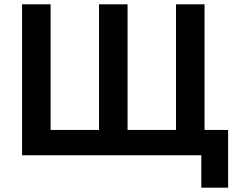

<svg xmlns="http://www.w3.org/2000/svg" viewBox="-20 -718 1104 888"><path d="M911 0H82V-698H214V-117H438V-698H570V-117H794V-698H926V-117H1035V150H911Z"/></svg>

Font: IBM Plex Sans SmBld
Style: Regular
Weight: 600
Designer: Mike Abbink, Paul van der Laan, Pieter van Rosmalen
Foundry: Bold Monday
Version: Version 3.005